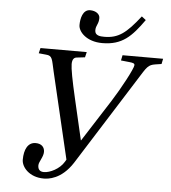

<svg xmlns="http://www.w3.org/2000/svg" viewBox="-61 -975 926 1042"><g transform="rotate(5 402.5 -454.0)"><path d="M337 -835C337 -798 383 -748 468 -748C577 -748 627 -800 693 -893L670 -911C595 -815 553 -783 476 -783C454 -783 425 -785 425 -814C425 -842 441 -848 441 -882C441 -904 418 -920 388 -920C347 -920 337 -869 337 -835ZM94 -80C94 -40 137 12 216 12C239 12 312 7 373 -88L703 -611C734 -659 744 -654 799 -663L805 -692H584L578 -663L626 -658C643 -656 653 -654 653 -644C653 -626 592 -512 546 -440L400 -212H399L348 -432C324 -535 313 -595 313 -620C313 -648 324 -657 339 -658L382 -663L389 -692H137L130 -663L170 -659C206 -657 204 -636 219 -572L330 -101L323 -89C299 -48 246 -23 214 -23C188 -23 181 -39 181 -57C181 -77 205 -104 205 -132C205 -158 188 -176 156 -176C114 -176 94 -136 94 -80Z"/></g></svg>

Font: Heuristica
Style: Italic
Weight: 400
Italic angle: -13°
Version: Version 1.0.1